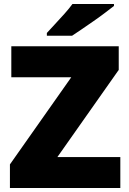

<svg xmlns="http://www.w3.org/2000/svg" viewBox="-20 -947 651 967"><path d="M586 0H30V-119L339 -558H37V-714H578V-595L269 -156H586ZM554 -917Q536 -903 509 -882.5Q482 -862 451 -840.5Q420 -819 391.5 -799.5Q363 -780 343 -767H216V-781Q233 -800 257 -825.5Q281 -851 305 -878Q329 -905 345 -927H554Z"/></svg>

Font: Noto Sans Devanagari Black
Style: Regular
Weight: 900
Version: Version 2.003